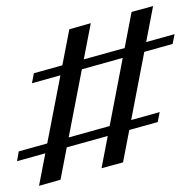

<svg xmlns="http://www.w3.org/2000/svg" viewBox="-20 -562 633 634"><path d="M315.3 -6.5 414.5 -522.6 485.5 -541.9 386.3 -25.8ZM36.3 -29.8 41.9 -62.1 507.3 -191.9 500.8 -158.9ZM108.9 51.6 208.9 -465.3 279.8 -485.5 179.8 31.5ZM85.5 -287.1 91.9 -320.2 556.5 -449.2 550 -416.9Z"/></svg>

Font: Playfair 12pt
Style: Regular
Weight: 400
Designer: Claus Eggers Sørensen
Foundry: Claus Eggers Sørensen
Version: Version 2.000;gftools[0.9.28]